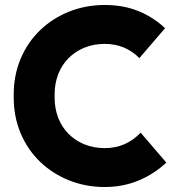

<svg xmlns="http://www.w3.org/2000/svg" viewBox="-20 -735 698 770"><path d="M400 15Q324 15 257.5 -11.5Q191 -38 141 -86Q91 -134 63 -200Q35 -266 35 -345V-355Q35 -434 63 -500Q91 -566 141 -614Q191 -662 257.5 -688.5Q324 -715 400 -715Q474 -715 534 -691Q594 -667 642 -622L539 -502Q482 -559 400 -559Q356 -559 319 -544Q282 -529 255 -502Q228 -475 213.5 -437.5Q199 -400 199 -355V-345Q199 -300 213.5 -262.5Q228 -225 255 -198Q282 -171 319 -156Q356 -141 400 -141Q485 -141 544 -203L647 -83Q598 -37 535.5 -11Q473 15 400 15Z"/></svg>

Font: SUSE Thin ExtraBold
Style: Regular
Weight: 800
Version: Version 1.000